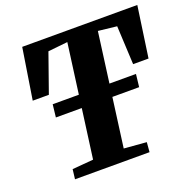

<svg xmlns="http://www.w3.org/2000/svg" viewBox="-131 -872 995 1001"><g transform="rotate(-20 367.0 -371.5)"><path d="M118 0 124.5 -54 241.5 -64 325 -686 216 -674.5 140.5 -460.5H51L95.5 -743H734L693.5 -460.5H608L597.5 -674.5L494.5 -686L411.5 -64L536 -54L531.5 0ZM134.5 -337 142.5 -407.5H604.5L596.5 -337Z"/></g></svg>

Font: Merriweather 24pt Black
Style: Italic
Weight: 900
Italic angle: -7.8°
Designer: Eben Sorkin
Foundry: Eben Sorkin
Version: Version 2.101